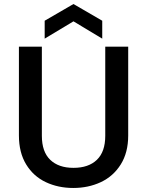

<svg xmlns="http://www.w3.org/2000/svg" viewBox="-20 -927 730 954"><path d="M188 -695V-252Q188 -173 229.5 -133Q271 -93 345 -93Q420 -93 461.5 -133Q503 -173 503 -252V-695H617V-254Q617 -169 580 -110Q543 -51 481 -22Q419 7 344 7Q269 7 207.5 -22Q146 -51 110 -110Q74 -169 74 -254V-695ZM345 -821 202 -735V-824L345 -907L488 -824V-735Z"/></svg>

Font: MSTAGE Medium
Style: Regular
Weight: 500
Designer: Ninad Kale (Devanagari), Jonny Pinhorn (Latin)
Foundry: Indian Type Foundry
Version: 4.004